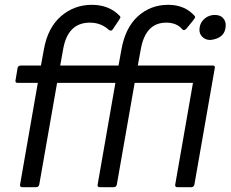

<svg xmlns="http://www.w3.org/2000/svg" viewBox="-20 -777 957 797"><path d="M775 0H716Q707 0 707 -9L781 -433H539L465 -11Q463 -1 453 0H394Q385 0 385 -9L459 -433H217L143 -11Q141 -1 131 0H72Q63 0 63 -9L137 -433H53Q44 -433 44 -441L53 -495Q55 -504 66 -505H150L162 -571Q178 -662 233 -709.5Q288 -757 361 -757Q433 -757 477 -711Q480 -708 480 -705Q480 -702 448 -655Q445 -650 440 -650Q437 -650 433 -652Q400 -683 353 -683Q261 -683 242 -572L230 -505H472L484 -571Q500 -662 552.5 -709.5Q605 -757 678 -757Q747 -757 788 -711Q790 -708 790 -705Q790 -701 753 -657Q748 -652 743 -652Q740 -652 737 -655Q714 -683 670 -683Q583 -683 564 -570L552 -505H864Q872 -505 872 -497L787 -11Q785 -1 775 0ZM853 -611Q831 -611 818 -626Q808 -637 808 -653Q808 -682 831 -701Q849 -715 871 -715Q894 -715 905.5 -702.5Q917 -690 917 -673Q917 -618 853 -611Z"/></svg>

Font: YamahaIndonesia935. App
Style: Italic
Weight: 400
Italic angle: -10°
Designer: Dalton Maag Ltd
Foundry: Dalton Maag Ltd
Version: Version 1.002; January 01, 2024; Regular/Italic